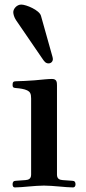

<svg xmlns="http://www.w3.org/2000/svg" viewBox="-20 -813 374 839"><path d="M38 -760C38 -751 42 -737 50 -725L167 -554C174 -544 180 -536 192 -536C203 -536 211 -544 211 -555C211 -557 210 -563 209 -566L159 -744C152 -769 94 -793 73 -793C53 -793 38 -774 38 -760ZM35 -8C35 2 39 6 45 6C58 6 85 4 105 2C128 0 153 -2 172 -2C191 -2 216 0 239 2C259 4 286 6 299 6C305 6 310 2 310 -8C310 -17 306 -23 296 -23L254 -26C241 -27 229 -31 229 -50V-440C229 -454 228 -468 207 -468C191 -468 163 -465 131 -462C106 -460 65 -458 51 -458C38 -458 35 -454 35 -442C35 -429 41 -429 52 -428C66 -427 87 -424 99 -418C111 -412 116 -404 116 -383V-50C116 -31 104 -27 91 -26L49 -23C39 -23 35 -17 35 -8Z"/></svg>

Font: Monomakh Unicode
Style: Regular
Weight: 400
Version: Version 1.2